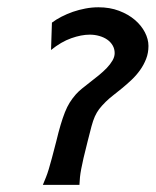

<svg xmlns="http://www.w3.org/2000/svg" viewBox="-20 -518 438 538"><path d="M125.5 -454.6Q137.2 -463.4 152.3 -471.2Q167.5 -479 184.3 -484.9Q201.2 -490.7 219.2 -494.1Q237.3 -497.6 255.9 -497.6Q287.6 -497.6 313.5 -487.8Q339.4 -478 357.7 -462.4Q376 -446.8 386 -427.5Q396 -408.2 396 -389.2Q396 -369.6 389.4 -352.8Q382.8 -335.9 372.3 -321.3Q361.8 -306.6 348.6 -294.2Q335.4 -281.7 322.3 -271Q309.1 -260.3 296.9 -250.7Q284.7 -241.2 276.4 -232.9Q264.6 -221.2 257.8 -212.2Q251 -203.1 245.8 -191.7Q240.7 -180.2 236.3 -163.8Q231.9 -147.5 225.6 -122.1Q218.3 -93.8 214.1 -75.4Q210 -57.1 207.5 -44.2Q205.1 -31.2 204.1 -21.5Q203.1 -11.7 202.6 0H100.1Q105 -11.7 108.9 -21.5Q112.8 -31.2 116.7 -44.2Q120.6 -57.1 125.5 -75.4Q130.4 -93.8 137.7 -122.1Q144 -148.4 149.9 -168.2Q155.8 -188 161.9 -203.4Q168 -218.8 175.3 -230.5Q182.6 -242.2 192.4 -253.4Q199.2 -261.2 210 -270Q220.7 -278.8 232.9 -288.1Q245.1 -297.4 257.3 -307.4Q269.5 -317.4 279.3 -327.6Q289.1 -337.9 295.2 -348.4Q301.3 -358.9 301.3 -369.1Q301.3 -380.9 295.7 -390.6Q290 -400.4 280.5 -407Q271 -413.6 258.3 -417.2Q245.6 -420.9 231.4 -420.9Q208 -420.9 179.7 -410.9Q151.4 -400.9 123 -377.9Z"/></svg>

Font: Andika New Basic
Style: Italic
Weight: 400
Italic angle: -14°
Designer: Victor Gaultney, Annie Olsen, Julie Remington, Don Collingsworth, Eric Hays
Foundry: SIL International
Version: Version 5.500